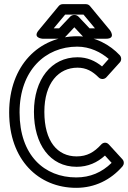

<svg xmlns="http://www.w3.org/2000/svg" viewBox="-20 -865 616 922"><path d="M74 -325C74 -527 198 -641 351 -641C412 -641 465 -614 502 -582L470 -546C437 -573 399 -590 352 -590C226 -590 143 -483 143 -328C143 -172 220 -64 348 -64C403 -64 448 -85 484 -118L516 -83C469 -37 413 -13 346 -13C193 -13 74 -119 74 -325ZM24 -325C24 -97 165 37 346 37C435 37 512 -1 569 -67C576 -76 577 -90 568 -100L503 -171C489 -186 473 -179 466 -171C432 -134 398 -114 348 -114C256 -114 193 -186 193 -328C193 -467 262 -540 352 -540C394 -540 424 -523 454 -493C465 -482 482 -484 491 -494L556 -566C564 -575 564 -590 555 -600C510 -648 438 -691 351 -691C168 -691 24 -551 24 -325ZM264 -729H238L293 -795H381L436 -729H410L357 -785C352 -790 345 -793 339 -793H335C328 -793 321 -789 317 -785ZM275 -679C281 -679 288 -682 293 -687L337 -734L381 -687C385 -683 392 -679 399 -679H489C539 -679 508 -720 508 -720L412 -836C407 -842 400 -845 393 -845H281C274 -845 267 -842 262 -836L166 -720C134 -682 185 -679 185 -679Z"/></svg>

Font: Falling Sky
Style: Ou
Weight: 400
Designer: Paul D. Hunt
Foundry: Adobe Systems Incorporated
Version: Version 1.02